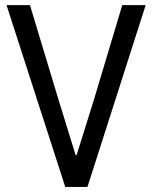

<svg xmlns="http://www.w3.org/2000/svg" viewBox="-20 -740 602 760"><path d="M238.3 0 5.9 -719.7H98.6L210.9 -347.7L279.3 -126H283.2L352.5 -347.7L463.9 -719.7H556.6L326.2 0Z"/></svg>

Font: Reddit Mono
Style: Regular
Weight: 400
Monospace: yes
Designer: Stephen Hutchings
Foundry: Reddit
Version: Version 1.014; ttfautohint (v1.8.4.7-5d5b)